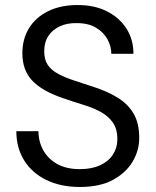

<svg xmlns="http://www.w3.org/2000/svg" viewBox="-20 -732 619 764"><path d="M298 12Q221 12 164 -16Q107 -44 76 -94Q45 -144 45 -210H133Q133 -169 152 -134.5Q171 -100 207.5 -79.5Q244 -59 298 -59Q345 -59 378.5 -74.5Q412 -90 429.5 -117Q447 -144 447 -178Q447 -219 429 -244.5Q411 -270 381 -286.5Q351 -303 311.5 -315Q272 -327 229 -342Q147 -370 108 -411.5Q69 -453 69 -520Q69 -577 95.5 -620Q122 -663 171.5 -687.5Q221 -712 289 -712Q356 -712 405.5 -687Q455 -662 483 -618.5Q511 -575 511 -518H423Q423 -547 408 -575Q393 -603 362.5 -621.5Q332 -640 286 -640Q248 -641 218.5 -627.5Q189 -614 172.5 -589Q156 -564 156 -528Q156 -494 170.5 -473Q185 -452 212.5 -437.5Q240 -423 277 -411Q314 -399 359 -384Q410 -367 449.5 -342.5Q489 -318 511.5 -280Q534 -242 534 -183Q534 -133 507.5 -88.5Q481 -44 429 -16Q377 12 298 12Z"/></svg>

Font: DM Sans 18pt
Style: Regular
Weight: 400
Designer: Colophon Foundry, Jonny Pinhorn
Foundry: Colophon Foundry
Version: Version 4.004;gftools[0.9.30]